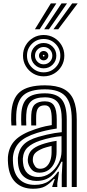

<svg xmlns="http://www.w3.org/2000/svg" viewBox="-20 -1122 520 1152"><path d="M410.5 0V-404Q410.5 -501.5 373.2 -543.8Q336 -586 249.5 -586Q160.5 -586 120.8 -550.9Q81 -515.8 77.5 -434.8Q77 -419.5 76.9 -402.8Q76.8 -386 78.2 -369.2H48.5Q47 -387 46.9 -401.4Q46.8 -415.8 47.5 -436Q51.2 -530 98.8 -570Q146.2 -610 249.5 -610Q318 -610 360 -589.1Q402 -568.2 421.2 -523Q440.5 -477.8 440.5 -404V0ZM209 -60Q247.8 -60 279.5 -82.6Q311.2 -105.2 330.2 -140.8Q349.2 -176.2 349.2 -214.8V-305Q321.8 -303.2 287.6 -296.1Q253.5 -289 220 -278Q173.2 -262.5 146.5 -238Q119.8 -213.5 117 -169.5Q116.8 -162.8 117.4 -155.9Q118 -149 118.2 -144.8Q121.8 -104 145.2 -82Q168.8 -60 209 -60ZM216.8 -86Q185.8 -86 169.4 -105.1Q153 -124.2 148 -147.5Q147.5 -150.5 147 -157Q146.5 -163.5 146.8 -166.5Q149.5 -201 169.6 -221.1Q189.8 -241.2 229 -255Q248.8 -262 272.8 -267.9Q296.8 -273.8 319.5 -277V-212Q319.5 -176.5 307.4 -147.9Q295.2 -119.2 272.2 -102.6Q249.2 -86 216.8 -86ZM221.2 -109.5Q243 -109.5 258.2 -122.5Q273.5 -135.5 281.5 -158Q289.5 -180.5 289.5 -209.2V-246.5Q271.2 -242.2 258.4 -238.5Q245.5 -234.8 238.5 -232Q205.2 -218.2 191.4 -204Q177.5 -189.8 177 -166.8Q177 -162 177 -158.1Q177 -154.2 178 -150Q181 -137.8 190.9 -123.6Q200.8 -109.5 221.2 -109.5ZM178.8 10.5Q114 10.5 74.4 -26.8Q34.8 -64 28.5 -137Q27.8 -146.2 27.2 -159.4Q26.8 -172.5 27.5 -180.2Q32.8 -241.8 70.9 -280.6Q109 -319.5 191.2 -346.8Q210.5 -353.2 224.1 -357.2Q237.8 -361.2 252.8 -364.5Q267.8 -367.8 290.5 -371.5V-404.2Q290.5 -450.2 281.1 -470.1Q271.8 -490 249.5 -490Q222.2 -490 210.4 -475.6Q198.5 -461.2 197.2 -429.5Q197 -424.2 196.8 -406Q196.5 -387.8 197.2 -369.2H167.5Q166.5 -391.5 166.9 -406.9Q167.2 -422.2 167.5 -432.8Q169.5 -479 190.2 -496.5Q211 -514 249.5 -514Q288 -514 304.2 -488.5Q320.5 -463 320.5 -404.2V-350.8Q283.5 -345.2 256.8 -339.1Q230 -333 201 -324Q127.2 -300.8 94.8 -266Q62.2 -231.2 57.5 -177.8Q57 -170.5 57.4 -159.2Q57.8 -148 58.5 -139.5Q63.8 -77.2 97.8 -45Q131.8 -12.8 188.5 -12.8Q240.8 -12.8 273 -35.9Q305.2 -59 327.2 -91.5H334L323.8 -22.5V0H294L293.5 -4L308.8 -48H303.2Q276.8 -18.5 250.5 -4Q224.2 10.5 178.8 10.5ZM350.5 0.2V-72L355 -151.5H348.2Q324.2 -98.2 289 -67.2Q253.8 -36.2 197.8 -36.5Q152 -36.8 122.4 -62.8Q92.8 -88.8 88.2 -142.2Q88 -147.2 87.4 -157.6Q86.8 -168 87.2 -174.5Q91.5 -221.8 119.6 -252.2Q147.8 -282.8 210.5 -301Q236.2 -308.5 260.8 -314.1Q285.2 -319.8 307.9 -323.5Q330.5 -327.2 350.5 -329V-404Q350.5 -475.8 327.2 -506.9Q304 -538 249.5 -538Q192.2 -538 166 -513.6Q139.8 -489.2 137.5 -433.5Q137 -419 136.8 -403Q136.5 -387 137.8 -369.2H108Q106.8 -388.5 106.9 -404.4Q107 -420.2 107.5 -434Q110.2 -502.5 143.2 -532.2Q176.2 -562 249.5 -562Q319.8 -562 350.1 -525.4Q380.5 -488.8 380.5 -404V0.2ZM242 -664Q207.8 -664 179.5 -680.6Q151.2 -697.2 134.6 -725.5Q118 -753.8 118 -788Q118 -822.5 134.6 -850.6Q151.2 -878.8 179.5 -895.4Q207.8 -912 242 -912Q276.5 -912 304.6 -895.4Q332.8 -878.8 349.4 -850.6Q366 -822.5 366 -788Q366 -753.8 349.4 -725.5Q332.8 -697.2 304.6 -680.6Q276.5 -664 242 -664ZM242 -688Q283.8 -688 312.9 -717.2Q342 -746.5 342 -788Q342 -829.8 312.9 -858.9Q283.8 -888 242 -888Q200.5 -888 171.2 -858.9Q142 -829.8 142 -788Q142 -746.5 171.2 -717.2Q200.5 -688 242 -688ZM242 -712Q210.2 -712 188.1 -734.1Q166 -756.2 166 -788Q166 -819.8 188.1 -841.9Q210.2 -864 242 -864Q273.8 -864 295.9 -841.9Q318 -819.8 318 -788Q318 -756.2 295.9 -734.1Q273.8 -712 242 -712ZM242 -736Q263.8 -736 278.9 -751.2Q294 -766.5 294 -788Q294 -809.8 278.9 -824.9Q263.8 -840 242 -840Q220.5 -840 205.2 -824.9Q190 -809.8 190 -788Q190 -766.5 205.2 -751.2Q220.5 -736 242 -736ZM242 -760Q230.2 -760 222.1 -768.1Q214 -776.2 214 -788Q214 -799.8 222.1 -807.9Q230.2 -816 242 -816Q253.8 -816 261.9 -807.9Q270 -799.8 270 -788Q270 -776.2 261.9 -768.1Q253.8 -760 242 -760ZM242 -783Q247 -783 247 -788Q247 -793 242 -793Q237 -793 237 -788Q237 -783 242 -783ZM189.5 -946.5 285 -1101.5H318L218.2 -946.5ZM300.8 -946.5 413 -1101.5H446L329.5 -946.5ZM245.2 -946.5 349 -1101.5H382L273.8 -946.5Z"/></svg>

Font: Big Shoulders Inline Display Thin Black
Style: Regular
Weight: 900
Version: Version 2.002